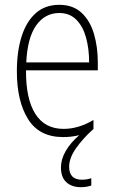

<svg xmlns="http://www.w3.org/2000/svg" viewBox="-20 -559 475 797"><path d="M267 133Q267 187 320 187Q332 187 342.5 185Q353 183 359 181V211Q351 214 340 216Q329 218 316 218Q278 218 255.5 197.5Q233 177 233 136Q233 102 253 67.5Q273 33 309 2Q278 10 242 10Q143 10 96.5 -64.5Q50 -139 50 -263Q50 -345 69.5 -407Q89 -469 128 -504Q167 -539 226 -539Q283 -539 318.5 -506Q354 -473 370 -418.5Q386 -364 386 -300V-267H88Q87 -149 126.5 -86.5Q166 -24 244 -24Q306 -24 368 -61V-23Q366 -21 364 -20Q324 16 295.5 56.5Q267 97 267 133ZM226 -505Q167 -505 130.5 -454Q94 -403 89 -300H350Q350 -357 337 -403.5Q324 -450 296.5 -477.5Q269 -505 226 -505Z"/></svg>

Font: Noto Sans Lao UI Cond ExtLt
Style: Regular
Weight: 200
Width: 3
Designer: Monotype Design Team
Foundry: Monotype Imaging Inc.
Version: Version 2.000; ttfautohint (v1.8.4.7-5d5b)